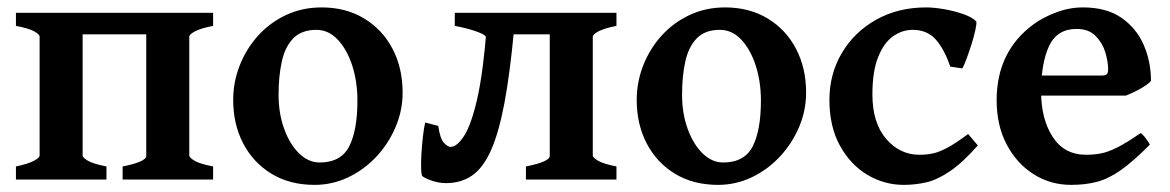

<svg xmlns="http://www.w3.org/2000/svg" viewBox="-20 -489 3187 523"><path d="M314 0V-35.6Q378.4 -48.3 378.4 -64.5V-395.5H205.1V-65.4Q205.1 -59.6 219.7 -51Q234.4 -42.5 270 -35.6V0H23.4V-35.6Q56.2 -42.5 72 -50.8Q87.9 -59.1 87.9 -65.4V-389.2Q87.9 -395.5 72.8 -403.8Q57.6 -412.1 23.4 -418.5V-454.1H560.5V-418.5Q527.3 -412.1 511.5 -403.8Q495.6 -395.5 495.6 -388.7V-65.4Q495.6 -59.6 510.3 -51Q524.9 -42.5 560.5 -35.6V0Z M1076.7 -236.8Q1076.7 -188 1057.6 -143.1Q1038.6 -98.1 1005.4 -62.5Q972.2 -26.9 928.7 -6.1Q885.3 14.6 836.9 14.6Q769.5 14.6 719.7 -15.6Q669.9 -45.9 642.6 -98.1Q615.2 -150.4 615.2 -216.8Q615.2 -265.1 632.8 -310.3Q650.4 -355.5 682.6 -391.4Q714.8 -427.2 759 -448Q803.2 -468.8 856 -468.8Q922.4 -468.8 972.2 -438.5Q1022 -408.2 1049.3 -356Q1076.7 -303.7 1076.7 -236.8ZM953.6 -214.8Q953.6 -266.6 939.5 -310.3Q925.3 -354 900.1 -380.9Q875 -407.7 841.8 -407.7Q801.3 -407.7 778.8 -384.5Q756.3 -361.3 747.6 -321.3Q738.8 -281.2 738.8 -231Q738.8 -179.7 754.2 -137.7Q769.5 -95.7 794.9 -71Q820.3 -46.4 850.6 -46.4Q908.7 -46.4 931.2 -90.3Q953.6 -134.3 953.6 -214.8Z M1412.6 0V-35.6Q1477.5 -48.3 1477.5 -64.5V-395.5H1341.8V-383.8L1303.2 -388.7Q1302.2 -394.5 1277.6 -403.3Q1252.9 -412.1 1218.8 -418.5V-454.1H1659.2V-418.5Q1626.5 -412.1 1610.6 -403.8Q1594.7 -395.5 1594.7 -388.7V-65.4Q1594.7 -59.6 1609.4 -51Q1624 -42.5 1659.2 -35.6V0ZM1380.4 -409.7Q1369.1 -288.1 1353.8 -207Q1338.4 -126 1316.9 -78.4Q1295.4 -30.8 1265.4 -10.5Q1235.4 9.8 1195.3 9.8Q1177.7 9.8 1159.4 4.2Q1141.1 -1.5 1130.9 -8.8Q1127.9 -10.7 1127.2 -28.1Q1126.5 -45.4 1127.9 -69.8Q1129.4 -94.2 1132.1 -117.7Q1134.8 -141.1 1138.2 -155.3L1173.8 -146Q1178.7 -111.3 1189.2 -100.1Q1199.7 -88.9 1207 -88.9Q1225.1 -88.9 1244.6 -119.6Q1264.2 -150.4 1280.3 -221.7Q1296.4 -293 1305.7 -414.6Z M2175.8 -236.8Q2175.8 -188 2156.7 -143.1Q2137.7 -98.1 2104.5 -62.5Q2071.3 -26.9 2027.8 -6.1Q1984.4 14.6 1936 14.6Q1868.7 14.6 1818.8 -15.6Q1769 -45.9 1741.7 -98.1Q1714.4 -150.4 1714.4 -216.8Q1714.4 -265.1 1731.9 -310.3Q1749.5 -355.5 1781.7 -391.4Q1814 -427.2 1858.2 -448Q1902.3 -468.8 1955.1 -468.8Q2021.5 -468.8 2071.3 -438.5Q2121.1 -408.2 2148.4 -356Q2175.8 -303.7 2175.8 -236.8ZM2052.7 -214.8Q2052.7 -266.6 2038.6 -310.3Q2024.4 -354 1999.3 -380.9Q1974.1 -407.7 1940.9 -407.7Q1900.4 -407.7 1877.9 -384.5Q1855.5 -361.3 1846.7 -321.3Q1837.9 -281.2 1837.9 -231Q1837.9 -179.7 1853.3 -137.7Q1868.7 -95.7 1894 -71Q1919.4 -46.4 1949.7 -46.4Q2007.8 -46.4 2030.3 -90.3Q2052.7 -134.3 2052.7 -214.8Z M2643.6 -92.8Q2601.1 -44.9 2566.9 -22Q2532.7 1 2502.7 7.8Q2472.7 14.6 2441.9 14.6Q2388.7 14.6 2342.5 -12.9Q2296.4 -40.5 2267.8 -92.5Q2239.3 -144.5 2239.3 -216.8Q2239.3 -287.1 2272.9 -344.2Q2306.6 -401.4 2366.2 -435.1Q2425.8 -468.8 2502.9 -468.8Q2524.4 -468.8 2552.2 -463.9Q2580.1 -459 2604.5 -450.4Q2628.9 -441.9 2639.6 -430.2Q2640.6 -424.3 2636.7 -406.5Q2632.8 -388.7 2626 -367.2Q2619.1 -345.7 2612.3 -327.4Q2605.5 -309.1 2601.1 -302.7L2568.4 -307.6Q2552.2 -355.5 2528.8 -381.6Q2505.4 -407.7 2466.3 -407.7Q2437.5 -407.7 2412.6 -390.1Q2387.7 -372.6 2372.1 -333.7Q2356.4 -294.9 2356.4 -231.9Q2356.4 -154.3 2393.8 -110.8Q2431.2 -67.4 2484.4 -67.4Q2502.9 -67.4 2520 -70.8Q2537.1 -74.2 2559.8 -86.2Q2582.5 -98.1 2617.2 -124Z M3115.2 -268.6Q3106.4 -258.3 3084.5 -246.3Q3062.5 -234.4 3046.9 -228.5H2752L2752.9 -283.2H2980Q2991.2 -283.2 2994.9 -286.9Q2998.5 -290.5 2998.5 -300.8Q2998.5 -320.3 2991 -345.9Q2983.4 -371.6 2964.6 -390.9Q2945.8 -410.2 2912.6 -410.2Q2859.4 -410.2 2837.6 -363.5Q2815.9 -316.9 2815.9 -239.3Q2815.9 -165 2847.4 -116.2Q2878.9 -67.4 2938.5 -67.4Q2959 -67.4 2978.5 -71Q2998 -74.7 3023.4 -87.4Q3048.8 -100.1 3086.9 -126.5Q3093.3 -123 3101.8 -111.1Q3110.4 -99.1 3112.3 -95.2Q3066.9 -49.3 3033.2 -25.6Q2999.5 -2 2968 6.3Q2936.5 14.6 2897.5 14.6Q2841.8 14.6 2795.9 -14.2Q2750 -43 2722.4 -95Q2694.8 -147 2694.8 -215.8Q2694.8 -349.1 2795.4 -422.9Q2821.3 -441.9 2857.2 -455.3Q2893.1 -468.8 2930.2 -468.8Q2994.1 -468.8 3034.9 -440.4Q3075.7 -412.1 3095.5 -366.5Q3115.2 -320.8 3115.2 -268.6Z"/></svg>

Font: Gentium Plus
Style: Bold
Weight: 700
Designer: Victor Gaultney, Annie Olsen, Iska Routamaa, Becca Hirsbrunner
Foundry: SIL International
Version: Version 6.101